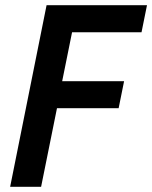

<svg xmlns="http://www.w3.org/2000/svg" viewBox="-20 -718 585 738"><path d="M19 0 159 -698H545L524 -594H257L219 -406H457L436 -302H199L138 0Z"/></svg>

Font: IBM Plex Sans Cond SmBld
Style: Italic
Weight: 600
Width: 3
Italic angle: -11°
Designer: Mike Abbink, Paul van der Laan, Pieter van Rosmalen
Foundry: Bold Monday
Version: Version 1.3